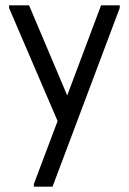

<svg xmlns="http://www.w3.org/2000/svg" viewBox="-20 -460 483 720"><path d="M107 230 196 -6 14 -430V-440H89L232 -102L359 -440H429V-430L177 240H107Z"/></svg>

Font: Tilda Sans
Style: Regular
Weight: 400
Designer: ParaType Ltd
Foundry: ParaType Ltd
Version: Version 1.009